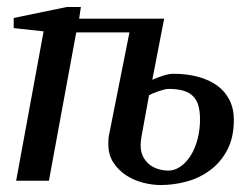

<svg xmlns="http://www.w3.org/2000/svg" viewBox="-20 -514 716 546"><path d="M548.8 -174.8Q548.8 -196.8 544.4 -212.9Q540 -229 529.8 -239.7Q519.5 -250.5 502.2 -255.9Q484.9 -261.2 459 -261.2Q454.1 -261.2 446.5 -259.3Q439 -257.3 430.9 -254.6Q422.9 -252 415.5 -248.8Q408.2 -245.6 403.8 -243.2L382.8 -127.9Q379.9 -113.3 379.9 -102.1Q379.9 -80.1 388.4 -65.7Q397 -51.3 408.9 -43.2Q420.9 -35.2 434.3 -32Q447.8 -28.8 458 -28.8Q476.6 -28.8 493.2 -40.3Q509.8 -51.8 522.2 -71.5Q534.7 -91.3 541.7 -117.9Q548.8 -144.5 548.8 -174.8ZM645 -172.9Q645 -123.5 626.7 -88.4Q608.4 -53.2 578.6 -30.8Q548.8 -8.3 511.7 2Q474.6 12.2 437 12.2Q412.6 12.2 386.2 5.4Q359.9 -1.5 338.1 -15.9Q316.4 -30.3 302.2 -52Q288.1 -73.7 288.1 -104Q288.1 -109.9 288.3 -116.5Q288.6 -123 290 -129.9L348.1 -421.9H196.8L119.1 0H25.9L104 -424.8L19 -434.1V-462.9L169.9 -494.1H210L205.1 -460.9H446.8L413.1 -287.1Q419.4 -290 427.2 -293Q435.1 -295.9 443.1 -298.6Q451.2 -301.3 459 -302.7Q466.8 -304.2 473.1 -304.2Q511.2 -304.2 543 -295.7Q574.7 -287.1 597.4 -270.8Q620.1 -254.4 632.6 -229.7Q645 -205.1 645 -172.9Z"/></svg>

Font: Charis SIL
Style: Italic
Weight: 400
Italic angle: -11°
Foundry: SIL International
Version: Version 4.112